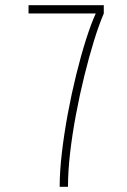

<svg xmlns="http://www.w3.org/2000/svg" viewBox="-20 -720 490 740"><path d="M210 0Q210 -59 218.5 -131.5Q227 -204 241.2 -281Q255.5 -358 273.5 -431.2Q291.5 -504.5 311 -566Q330.5 -627.5 349 -668H90V-700H380V-668Q361.5 -625 342.2 -562.8Q323 -500.5 305 -427.5Q287 -354.5 272.8 -278.5Q258.5 -202.5 250.2 -130.8Q242 -59 242 0Z"/></svg>

Font: Trispace Condensed Thin
Style: Regular
Weight: 100
Width: 3
Designer: Tyler Finck
Foundry: Etcetera Type Company
Version: Version 1.210; ttfautohint (v1.8.3)